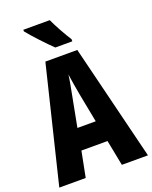

<svg xmlns="http://www.w3.org/2000/svg" viewBox="-168 -1022 884 1113"><g transform="rotate(-20 273.5 -465.5)"><path d="M280 -931H117V-921C143 -887 223 -802 256 -771H361V-784C341 -814 298 -890 280 -931ZM386 0H547L371 -714H174L0 0H163L194 -158H355ZM295 -470 330 -289H217L252 -472C260 -513 270 -564 274 -598C280 -560 285 -522 295 -470Z"/></g></svg>

Font: Noto Sans Gurmukhi UI ExtraCondensed ExtraBold
Style: Regular
Weight: 800
Width: 2
Designer: Jelle Bosma - Monotype Design Team
Foundry: Monotype Imaging Inc.
Version: Version 2.004